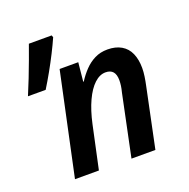

<svg xmlns="http://www.w3.org/2000/svg" viewBox="-127 -836 942 958"><g transform="rotate(-20 344.0 -357.0)"><path d="M111 0 227 -543H326L316 -443H319Q338 -473 362 -498Q386 -523 416 -538Q446 -553 484 -553Q527 -553 557 -535.5Q587 -518 601.5 -485Q616 -452 616 -407Q616 -386 612.5 -362.5Q609 -339 604 -316L538 0H411L479 -326Q484 -345 486 -360Q488 -375 488 -388Q488 -419 475 -434Q462 -449 436 -449Q405 -449 376.5 -422.5Q348 -396 325 -346.5Q302 -297 287 -228L238 0ZM32 -469Q49 -509 66 -552.5Q83 -596 98.5 -638Q114 -680 126 -714H247L251 -703Q236 -669 215.5 -628.5Q195 -588 172 -547Q149 -506 126 -469Z"/></g></svg>

Font: Noto Sans Display SemiBold
Style: Italic
Weight: 600
Italic angle: -12°
Designer: Monotype Design Team
Foundry: Monotype Imaging Inc.
Version: Version 2.003